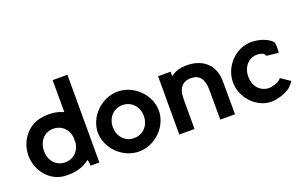

<svg xmlns="http://www.w3.org/2000/svg" viewBox="-99 -1290 2712 1730"><g transform="rotate(-20 1257.5 -425.5)"><path d="M40 -278C49 -138 151 -21 285 -12C303 -11 322 -11 338 -11C415 -15 471 -38 515 -70L526 -78L530 -65C534 -53 535 -35 535 -20H619V-861H477L478 -554L464 -560C425 -576 383 -584 343 -584C314 -584 288 -582 269 -578H268C145 -560 52 -452 41 -324C39 -308 39 -294 40 -278ZM186 -287C186 -383 248 -448 333 -448C409 -447 466 -395 478 -316V-256C466 -178 409 -126 333 -126C245 -126 186 -192 186 -287Z M698 -277C698 -127 833 10 991 10C1149 10 1283 -127 1283 -277C1283 -426 1149 -564 991 -564C834 -564 698 -427 698 -277ZM842 -277C842 -368 905 -435 990 -435C1076 -435 1139 -368 1139 -277C1139 -186 1076 -119 990 -119C905 -118 842 -186 842 -277Z M1382 -10H1528V-276C1528 -295 1528 -312 1530 -330C1536 -408 1579 -452 1651 -452C1734 -452 1774 -399 1774 -299L1775 -10H1916L1915 -324C1916 -479 1817 -575 1651 -574C1597 -574 1552 -560 1517 -537L1502 -527V-569H1382Z M1997 -286C1997 -147 2105 -24 2234 -6C2262 -2 2292 -4 2321 -11C2382 -22 2432 -48 2457 -72C2474 -89 2487 -105 2496 -118L2408 -178C2391 -159 2365 -142 2333 -135C2313 -128 2287 -125 2263 -129C2193 -141 2144 -202 2144 -287C2145 -372 2192 -434 2263 -446H2264C2293 -449 2319 -446 2342 -435L2344 -434L2345 -433C2350 -428 2353 -424 2356 -420V-419L2362 -408L2475 -396C2480 -419 2481 -467 2473 -496C2460 -517 2399 -562 2307 -570C2287 -572 2269 -573 2250 -571L2235 -568H2234C2105 -550 1997 -425 1997 -286Z"/></g></svg>

Font: Rabbid Highway Sign IV
Style: Obl
Weight: 400
Foundry: Cannot Into Space Fonts
Version: Version 0.277